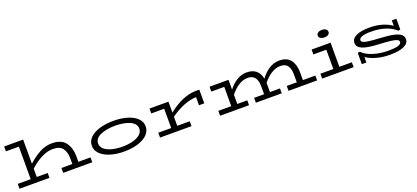

<svg xmlns="http://www.w3.org/2000/svg" viewBox="47 -1808 6361 2929"><g transform="rotate(-20 3227.5 -343.5)"><path d="M1216 -79V0H744V-79H921V-175Q921 -271 875.5 -333.5Q830 -396 716 -396Q546 -396 343 -214V-79H521V0H35V-79H245V-607H35V-686H343V-294Q433 -376 529.5 -429.5Q626 -483 732 -483Q886 -483 952.5 -393.5Q1019 -304 1019 -167V-79Z M1295 -237Q1295 -315 1354 -371Q1413 -427 1513 -455.5Q1613 -484 1735 -484Q1854 -484 1953 -455Q2052 -426 2110.5 -370Q2169 -314 2169 -237Q2169 -160 2111 -103Q2053 -46 1953 -16Q1853 14 1731 13Q1611 14 1511.5 -16.5Q1412 -47 1353.5 -103.5Q1295 -160 1295 -237ZM2066 -237Q2066 -318 1972 -361.5Q1878 -405 1731 -405Q1584 -404 1490.5 -361Q1397 -318 1397 -237Q1397 -184 1441 -145Q1485 -106 1561 -86Q1637 -66 1731 -66Q1826 -66 1902 -86Q1978 -106 2022 -145Q2066 -184 2066 -237Z M3129 -482V-260H3043V-392Q2949 -390 2842 -348Q2735 -306 2624 -226V-79H2827V0H2316V-79H2526V-392H2316V-471H2624V-294Q2861 -483 3077 -483Z M4866 -79V0H4402V-79H4565V-206Q4565 -297 4529.5 -348Q4494 -399 4412 -399Q4270 -399 4128 -229Q4129 -220 4129 -202V-79H4292V0H3872V-79H4034V-206Q4034 -399 3882 -399Q3737 -399 3599 -229V-79H3761V0H3291V-79H3501V-392H3291V-471H3599V-312Q3657 -389 3733 -436Q3809 -483 3895 -483Q4082 -483 4120 -300Q4177 -381 4256 -432Q4335 -483 4425 -483Q4551 -483 4607.5 -405.5Q4664 -328 4664 -202V-79Z M5108 -638Q5108 -665 5132.5 -682.5Q5157 -700 5196 -700Q5236 -700 5259.5 -683Q5283 -666 5283 -638Q5283 -611 5260 -594.5Q5237 -578 5196 -578Q5157 -578 5132.5 -595Q5108 -612 5108 -638ZM5459 -79V0H4948V-79H5158V-392H4948V-471H5256V-79Z M6355 -129Q6355 -61 6275 -24Q6195 13 6044 13Q5934 13 5833 -14.5Q5732 -42 5666 -88V0H5592V-182L5627 -189Q5691 -123 5803.5 -88.5Q5916 -54 6041 -54Q6148 -54 6202 -70Q6256 -86 6256 -121Q6256 -145 6228 -159Q6200 -173 6133 -181.5Q6066 -190 5945 -196Q5759 -204 5677.5 -238.5Q5596 -273 5596 -342Q5596 -408 5670 -446.5Q5744 -485 5895 -485Q6101 -485 6250 -384V-471H6324V-295L6290 -289Q6221 -354 6117 -386Q6013 -418 5898 -418Q5696 -418 5696 -349Q5696 -327 5722.5 -314Q5749 -301 5813 -292.5Q5877 -284 5996 -278Q6126 -271 6204 -254Q6282 -237 6318.5 -207Q6355 -177 6355 -129Z"/></g></svg>

Font: BioRhyme Expanded
Style: Regular
Weight: 400
Width: 7
Designer: Aoife Mooney
Foundry: Aoife Mooney Type
Version: Version 1.000